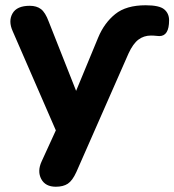

<svg xmlns="http://www.w3.org/2000/svg" viewBox="-20 -521 662 729"><path d="M192 188Q152 188 136.5 158.5Q121 129 138 92L192 -26L28 -403Q11 -441 27.5 -470Q44 -499 93 -499Q119 -499 135.5 -486.5Q152 -474 165 -439L269 -176L353 -379Q376 -434 417.5 -467.5Q459 -501 533 -501Q585 -501 603.5 -485.5Q622 -470 622 -444Q622 -384 585 -384Q580 -384 572 -385Q564 -386 553 -386Q526 -386 505.5 -370.5Q485 -355 468 -318L270 132Q255 165 237.5 176.5Q220 188 192 188Z"/></svg>

Font: Chiron GoRound TC
Style: Bold
Weight: 700
Designer: Ryoko NISHIZUKA 西塚涼子 (kana, bopomofo & ideographs); Paul D. Hunt (Latin, Greek & Cyrillic); Sandoll Communications 산돌커뮤니
Foundry: Adobe
Version: Version 1.000;hotconv 1.1.1;makeotfexe 2.6.0